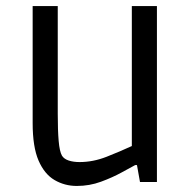

<svg xmlns="http://www.w3.org/2000/svg" viewBox="-20 -602 640 635"><path d="M234 13Q194 13 160.5 -6.5Q127 -26 107.5 -71Q88 -116 88 -195V-582H171V-226Q171 -171 174 -136Q177 -101 185 -87Q192 -76 207.5 -71Q223 -66 243 -66Q288 -66 332.5 -83.5Q377 -101 416 -119V-582H499V0H443L433 -56H427Q412 -48 382 -31.5Q352 -15 314 -1Q276 13 234 13Z"/></svg>

Font: Ruda
Style: Regular
Weight: 400
Designer: Mariela Monsalve and Angelina Sanchez
Foundry: Mariela Monsalve and Angelina Sanchez
Version: Version 2.000